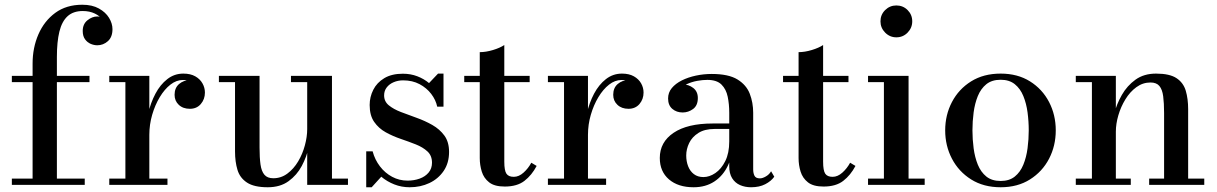

<svg xmlns="http://www.w3.org/2000/svg" viewBox="-20 -780 5134 810"><path d="M117.5 0V-511.5Q117.5 -578.5 142 -635Q166.5 -691.5 213.2 -725.8Q260 -760 327 -760Q369 -760 397.2 -744.2Q425.5 -728.5 440 -704.8Q454.5 -681 454.5 -657Q454.5 -623.5 435 -606.2Q415.5 -589 390.5 -589Q376.5 -589 362.5 -595Q348.5 -601 338.8 -614.2Q329 -627.5 329 -649.5Q329 -678.5 349 -694.5Q369 -710.5 390 -710.5Q405 -710.5 419.8 -704Q434.5 -697.5 444 -685.5Q453.5 -673.5 453.5 -657H427.5Q427.5 -676.5 415 -694.2Q402.5 -712 380.2 -722.8Q358 -733.5 329.5 -733.5Q289 -733.5 265 -711.5Q241 -689.5 230.5 -646.5Q220 -603.5 220 -540V0ZM30 0V-26.5H337.5V0ZM30 -433.5V-460H357.5V-433.5Z M595 -211Q595 -256 605.2 -301.2Q615.5 -346.5 635.8 -384.8Q656 -423 685.8 -446.2Q715.5 -469.5 753.5 -469.5Q783.5 -469.5 803.8 -458Q824 -446.5 834.2 -428.2Q844.5 -410 844.5 -389.5Q844.5 -361.5 827.2 -341.2Q810 -321 781 -321Q752 -321 734.2 -337.8Q716.5 -354.5 716.5 -380Q716.5 -409.5 735.8 -425.8Q755 -442 781 -442Q798.5 -442 812.5 -435Q826.5 -428 835 -416Q843.5 -404 843.5 -389.5H817Q817 -404.5 808 -416.5Q799 -428.5 783.8 -435.5Q768.5 -442.5 751 -442.5Q724 -442.5 699 -423Q674 -403.5 654 -370.2Q634 -337 622 -295.8Q610 -254.5 610 -211ZM610 -460V-26.5H686.5V0H441V-26.5H509V-433.5H441V-460Z M1109.5 10Q1052 10 1022 -9.8Q992 -29.5 981.8 -63.5Q971.5 -97.5 971.5 -141V-433.5H903.5V-460H1075V-157Q1075 -115 1079 -86.2Q1083 -57.5 1095.5 -42.8Q1108 -28 1133 -28Q1166 -28 1192.5 -47.8Q1219 -67.5 1237.8 -99Q1256.5 -130.5 1266.2 -166.8Q1276 -203 1276 -235.5L1292 -237Q1292 -203.5 1283 -161.2Q1274 -119 1253.2 -80Q1232.5 -41 1197.2 -15.5Q1162 10 1109.5 10ZM1276 0V-433.5H1207.5V-460H1380.5V-26.5H1448V0Z M1525 10V-141.5H1552Q1561.5 -106 1583 -78Q1604.5 -50 1634.5 -34Q1664.5 -18 1699.5 -18Q1727 -18 1750.5 -26.5Q1774 -35 1788.2 -52Q1802.5 -69 1802.5 -93.5Q1802.5 -123.5 1783.2 -141.2Q1764 -159 1734.2 -170.8Q1704.5 -182.5 1670.8 -194Q1637 -205.5 1607.2 -222Q1577.5 -238.5 1558.5 -265.8Q1539.5 -293 1539.5 -337Q1539.5 -371 1554.8 -401.2Q1570 -431.5 1601.2 -450.2Q1632.5 -469 1679.5 -469Q1712.5 -469 1740.5 -458.2Q1768.5 -447.5 1790 -429.5L1828 -469.5H1851V-330H1824.5Q1818.5 -358.5 1799.2 -383.8Q1780 -409 1750 -425Q1720 -441 1680.5 -441Q1659 -441 1640.8 -433.2Q1622.5 -425.5 1611.5 -411.2Q1600.5 -397 1600.5 -377.5Q1600.5 -352 1620.2 -335.8Q1640 -319.5 1671.2 -307.5Q1702.5 -295.5 1737.5 -283Q1772.5 -270.5 1803.8 -252.8Q1835 -235 1854.8 -208Q1874.5 -181 1874.5 -139Q1874.5 -92.5 1851.8 -59Q1829 -25.5 1791.5 -7.8Q1754 10 1708 10Q1674 10 1643.5 -2Q1613 -14 1588.5 -34.5L1548 10Z M2109.5 7Q2066 7 2043.5 -10.8Q2021 -28.5 2012.5 -56Q2004 -83.5 2004 -113V-560Q2030 -560 2059.8 -569Q2089.5 -578 2107.5 -590V-98Q2107.5 -60.5 2116.5 -47.2Q2125.5 -34 2147.5 -34Q2169 -34 2188.8 -51.8Q2208.5 -69.5 2221.5 -93.5L2244 -80Q2223.5 -41 2192.5 -17Q2161.5 7 2109.5 7ZM1938.5 -433.5V-460H2214.5V-433.5Z M2445.5 -211Q2445.5 -256 2455.8 -301.2Q2466 -346.5 2486.2 -384.8Q2506.5 -423 2536.2 -446.2Q2566 -469.5 2604 -469.5Q2634 -469.5 2654.2 -458Q2674.5 -446.5 2684.8 -428.2Q2695 -410 2695 -389.5Q2695 -361.5 2677.8 -341.2Q2660.5 -321 2631.5 -321Q2602.5 -321 2584.8 -337.8Q2567 -354.5 2567 -380Q2567 -409.5 2586.2 -425.8Q2605.5 -442 2631.5 -442Q2649 -442 2663 -435Q2677 -428 2685.5 -416Q2694 -404 2694 -389.5H2667.5Q2667.5 -404.5 2658.5 -416.5Q2649.5 -428.5 2634.2 -435.5Q2619 -442.5 2601.5 -442.5Q2574.5 -442.5 2549.5 -423Q2524.5 -403.5 2504.5 -370.2Q2484.5 -337 2472.5 -295.8Q2460.5 -254.5 2460.5 -211ZM2460.5 -460V-26.5H2537V0H2291.5V-26.5H2359.5V-433.5H2291.5V-460Z M3148.5 10Q3123 10 3102 0.8Q3081 -8.5 3068.8 -28Q3056.5 -47.5 3056.5 -78.5V-304.5Q3056.5 -340.5 3050 -372Q3043.5 -403.5 3023.8 -423.2Q3004 -443 2964 -443Q2944 -443 2921 -438.8Q2898 -434.5 2877.8 -425.2Q2857.5 -416 2844.5 -401Q2831.5 -386 2831.5 -364.5H2799.5Q2799.5 -391.5 2818.2 -407.8Q2837 -424 2860 -424Q2885 -424 2904.5 -409Q2924 -394 2924 -366.5Q2924 -335 2904 -320.2Q2884 -305.5 2860 -305.5Q2834 -305.5 2816.2 -320.8Q2798.5 -336 2798.5 -364.5Q2798.5 -389.5 2814.2 -408.5Q2830 -427.5 2856.5 -440.8Q2883 -454 2915.8 -461Q2948.5 -468 2982.5 -468Q3053.5 -468 3091.2 -444.8Q3129 -421.5 3143.2 -384.2Q3157.5 -347 3157.5 -304.5V-65.5Q3157.5 -49.5 3163 -38.5Q3168.5 -27.5 3186 -27.5Q3197 -27.5 3211.2 -35.8Q3225.5 -44 3233 -57.5L3246.5 -34.5Q3233 -15.5 3208.2 -2.8Q3183.5 10 3148.5 10ZM2906 10Q2841 10 2802.2 -23.2Q2763.5 -56.5 2763.5 -113.5Q2763.5 -180.5 2821.8 -219.8Q2880 -259 2986.5 -259H3103V-236H2995Q2953 -236 2926.5 -219.2Q2900 -202.5 2887.5 -176.8Q2875 -151 2875 -124Q2875 -99.5 2883 -78.8Q2891 -58 2907.2 -45.5Q2923.5 -33 2947.5 -33Q2973 -33 2998 -50Q3023 -67 3039.8 -100.5Q3056.5 -134 3056.5 -183.5H3072Q3072 -126.5 3051.5 -82.8Q3031 -39 2994 -14.5Q2957 10 2906 10Z M3454.5 7Q3411 7 3388.5 -10.8Q3366 -28.5 3357.5 -56Q3349 -83.5 3349 -113V-560Q3375 -560 3404.8 -569Q3434.5 -578 3452.5 -590V-98Q3452.5 -60.5 3461.5 -47.2Q3470.5 -34 3492.5 -34Q3514 -34 3533.8 -51.8Q3553.5 -69.5 3566.5 -93.5L3589 -80Q3568.5 -41 3537.5 -17Q3506.5 7 3454.5 7ZM3283.5 -433.5V-460H3559.5V-433.5Z M3761.5 -622.5Q3734 -622.5 3714.2 -642.5Q3694.5 -662.5 3694.5 -690Q3694.5 -718 3714.2 -737.5Q3734 -757 3761.5 -757Q3789.5 -757 3809 -737.5Q3828.5 -718 3828.5 -690Q3828.5 -662.5 3809 -642.5Q3789.5 -622.5 3761.5 -622.5ZM3813 -460V-26.5H3881V0H3642V-26.5H3709V-433.5H3642V-460Z M4201.5 10Q4129.5 10 4077 -23Q4024.5 -56 3996 -110.5Q3967.5 -165 3967.5 -230Q3967.5 -295 3996 -349.5Q4024.5 -404 4077 -436.8Q4129.5 -469.5 4201.5 -469.5Q4273 -469.5 4325.2 -436.8Q4377.5 -404 4405.8 -349.5Q4434 -295 4434 -230Q4434 -165 4405.8 -110.5Q4377.5 -56 4325.2 -23Q4273 10 4201.5 10ZM4201.5 -16.5Q4238 -16.5 4261.2 -35.2Q4284.5 -54 4297.2 -85.2Q4310 -116.5 4315 -154.5Q4320 -192.5 4320 -230Q4320 -268 4315 -305.8Q4310 -343.5 4297.2 -374.8Q4284.5 -406 4261.2 -424.8Q4238 -443.5 4201.5 -443.5Q4164.5 -443.5 4141.2 -424.8Q4118 -406 4105.2 -374.8Q4092.5 -343.5 4087.5 -305.8Q4082.5 -268 4082.5 -230Q4082.5 -192.5 4087.5 -154.5Q4092.5 -116.5 4105.2 -85.2Q4118 -54 4141.2 -35.2Q4164.5 -16.5 4201.5 -16.5Z M4687.5 -460V-26.5H4750.5V0H4518.5V-26.5H4586.5V-433.5H4518.5V-460ZM4992.5 -319.5V-26.5H5060.5V0H4828V-26.5H4891V-303Q4891 -345 4887.2 -373.8Q4883.5 -402.5 4871.2 -417.2Q4859 -432 4833.5 -432Q4801 -432 4774 -412.2Q4747 -392.5 4727.8 -361Q4708.5 -329.5 4698 -293.5Q4687.5 -257.5 4687.5 -224.5L4670 -223Q4670 -256.5 4680.2 -298.5Q4690.5 -340.5 4712.8 -379.5Q4735 -418.5 4770.5 -444Q4806 -469.5 4857 -469.5Q4914.5 -469.5 4943.5 -450.2Q4972.5 -431 4982.5 -397Q4992.5 -363 4992.5 -319.5Z"/></svg>

Font: Bodoni Moda 9pt Medium
Style: Regular
Weight: 500
Designer: Owen Earl
Foundry: indestructible type
Version: Version 2.005